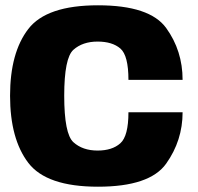

<svg xmlns="http://www.w3.org/2000/svg" viewBox="-20 -701 746 725"><path d="M350 4Q545.5 4 607.5 -83.2Q669.5 -170.5 669.5 -277H465Q465 -187 434.2 -159.8Q403.5 -132.5 348.5 -132.5Q292 -132.5 257.2 -164Q222.5 -195.5 222.5 -339.5Q222.5 -482 257.2 -513Q292 -544 348.5 -544Q404 -544 434.5 -517.8Q465 -491.5 465 -399.5H669.5Q669.5 -509.5 607.5 -595.2Q545.5 -681 350 -681Q155.5 -681 86.8 -591.5Q18 -502 18 -339.5Q18 -176.5 86.8 -86.2Q155.5 4 350 4Z"/></svg>

Font: Anybody UltraCondensed Thin ExtraBold
Style: Regular
Weight: 800
Version: Version 1.111